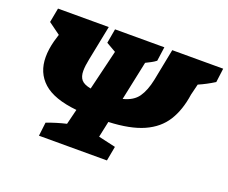

<svg xmlns="http://www.w3.org/2000/svg" viewBox="-109 -833 1195 1006"><g transform="rotate(20 488.5 -330.0)"><path d="M190 0 199 -76Q252 -96 307 -109L328 -194Q200 -207 141 -260Q82 -313 82 -400Q82 -443 95 -492L107 -532L41 -580L56 -660H339L300 -465Q296 -446 294 -429.5Q292 -413 292 -399Q292 -367 307 -349.5Q322 -332 360 -325L414 -549L360 -580L374 -660H649L638 -581Q625 -571 610.5 -563.5Q596 -556 582 -549L536 -331Q593 -345 619 -382Q645 -419 658 -482L693 -660H977L967 -582Q924 -555 880 -536L865 -475Q852 -385 813.5 -324Q775 -263 701 -230Q627 -197 507 -192L488 -103L584 -81L569 0Z"/></g></svg>

Font: Piazzolla Black
Style: Italic
Weight: 900
Italic angle: -11.3°
Designer: Juan Pablo del Peral
Foundry: Huerta Tipografica
Version: Version 1.330